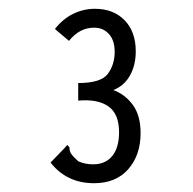

<svg xmlns="http://www.w3.org/2000/svg" viewBox="-20 -656 440 437"><path d="M194 -239Q132 -239 95 -286L126 -318L133 -326L138 -321Q138 -312 142 -306Q146 -300 158 -289Q173 -282 192 -282Q220 -282 235.5 -301Q251 -320 251 -355Q251 -397 226.5 -414Q202 -431 158 -427V-467Q210 -467 225.5 -488Q241 -509 241 -538Q241 -564 228 -578.5Q215 -593 194 -593Q161 -593 137 -563L105 -590Q123 -613 146.5 -624.5Q170 -636 196 -636Q238 -636 263.5 -610Q289 -584 289 -539Q289 -508 276 -484.5Q263 -461 238 -451Q265 -441 282.5 -417Q300 -393 300 -353Q300 -303 272 -271Q244 -239 194 -239Z"/></svg>

Font: Inconsolata Condensed
Style: Regular
Weight: 400
Width: 3
Monospace: yes
Designer: Raph Levien, Cyreal, Brenton Simpson
Foundry: Raph Levien, Cyreal, Google
Version: Version 3.000; ttfautohint (v1.8.2.53-6de2)